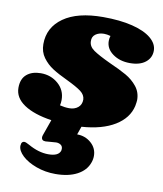

<svg xmlns="http://www.w3.org/2000/svg" viewBox="-103 -608 788 929"><g transform="rotate(10 291.0 -144.0)"><path d="M375 -429Q375 -442 379 -454Q361 -459 347 -459Q322 -459 305.5 -447Q289 -435 290 -413Q290 -387 316 -369Q342 -351 400 -324Q450 -302 482.5 -283.5Q515 -265 537.5 -237Q560 -209 560 -171Q560 -163 556 -141Q542 -80 480 -42Q418 -4 317 3L303 43Q343 43 372 68.5Q401 94 401 132Q401 149 395 165Q381 205 338.5 227.5Q296 250 232 250Q182 250 138 234Q94 218 68 193.5Q42 169 42 145Q42 141 44 133Q48 123 58 123Q65 123 83 133Q134 162 182 162Q232 162 241 134Q242 131 242 125Q242 112 232.5 105.5Q223 99 210 99Q201 99 183 101Q165 103 158 103Q138 103 138 85Q138 82 140 76L168 -3Q81 -16 32.5 -48.5Q-16 -81 -16 -130Q-16 -174 10 -196Q36 -218 79 -218Q129 -218 164.5 -187Q200 -156 200 -108Q200 -95 197 -81Q221 -75 243 -75Q269 -75 286 -89Q303 -103 303 -128Q302 -151 280 -167.5Q258 -184 210 -207Q165 -228 136 -246.5Q107 -265 86.5 -293Q66 -321 66 -359Q66 -441 134.5 -489.5Q203 -538 329 -538Q412 -538 472.5 -523Q533 -508 565.5 -481Q598 -454 598 -420Q598 -385 570.5 -363Q543 -341 494 -341Q444 -341 409.5 -366Q375 -391 375 -429Z"/></g></svg>

Font: Shrikhand
Style: Regular
Weight: 400
Italic angle: -14°
Designer: Jonny Pinhorn
Foundry: Jonny Pinhorn
Version: Version 1.001;PS 1.001;hotconv 1.0.88;makeotf.lib2.5.647800